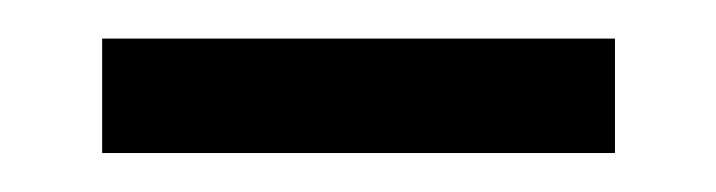

<svg xmlns="http://www.w3.org/2000/svg" viewBox="-20 -316 373 100"><path d="M33.2 -295.9H300.3V-236.3H33.2Z"/></svg>

Font: PT Astra Serif
Style: Regular
Weight: 400
Designer: A.Korolkova, I. Chaeva
Foundry: ParaType Ltd
Version: Version 1.002